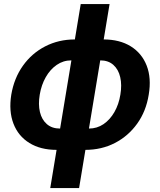

<svg xmlns="http://www.w3.org/2000/svg" viewBox="-20 -748 811 972"><path d="M266.1 10.7Q185.1 10.7 128.7 -24.2Q72.3 -59.1 48.1 -122.1Q23.9 -185.1 37.1 -268.6Q51.3 -352.5 96.2 -415.5Q141.1 -478.5 209 -513.4Q276.9 -548.3 358.4 -548.3H504.4Q585.9 -548.3 642.1 -513.4Q698.2 -478.5 722.7 -415.5Q747.1 -352.5 732.9 -268.6Q719.7 -185.1 674.6 -122.1Q629.4 -59.1 561.8 -24.2Q494.1 10.7 412.1 10.7ZM283.7 -97.2H430.2Q471.2 -97.2 504.2 -119.6Q537.1 -142.1 559.3 -180.9Q581.5 -219.7 589.4 -269Q597.7 -318.4 588.6 -357.4Q579.6 -396.5 554 -419.4Q528.3 -442.4 487.3 -442.4H341.3Q300.3 -442.4 267.1 -419.4Q233.9 -396.5 211.7 -357.4Q189.5 -318.4 181.2 -269Q172.9 -219.7 182.1 -180.9Q191.4 -142.1 217.3 -119.6Q243.2 -97.2 283.7 -97.2ZM234.4 204.1 388.7 -727.5H534.7L380.4 204.1Z"/></svg>

Font: Inter 17pt
Style: Bold Italic
Weight: 700
Italic angle: -9.3988°
Version: Version 4.001;git-66647c0bb